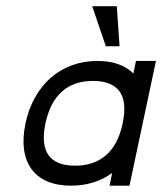

<svg xmlns="http://www.w3.org/2000/svg" viewBox="-20 -586 512 606"><path d="M472.2 -393.6 388.7 0H325.7L334 -40Q278.3 0 204.1 0Q161.6 0 130.1 -13.2Q98.6 -26.4 79.8 -51.8Q61 -77.1 55.9 -113.8Q50.8 -150.4 60.5 -196.8Q70.3 -242.7 91.1 -279.3Q111.8 -315.9 141.1 -341.3Q170.4 -366.7 207.5 -380.1Q244.6 -393.6 287.6 -393.6Q361.3 -393.6 400.9 -354L409.2 -393.6ZM357.4 -297.4Q332.5 -330.6 273.9 -330.6Q212.9 -330.6 175.3 -296.9Q137.7 -263.2 123.5 -196.8Q109.4 -129.9 133.1 -96.4Q156.7 -63 217.3 -63Q276.4 -63 314.7 -96.2Q353 -129.4 367.2 -196.8Q381.3 -264.2 357.4 -297.4ZM271 -566.4H348.6L357.4 -439.9H314Z"/></svg>

Font: Fibel Nord
Style: Italic
Weight: 400
Designer: Peter Wiegel
Foundry: Peter Wioegel
Version: Version 000.000